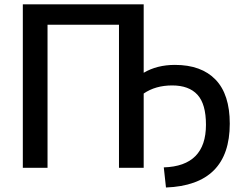

<svg xmlns="http://www.w3.org/2000/svg" viewBox="-20 -750 1094 858"><path d="M82 0V-730.5H622.1V-424.8Q681.6 -460 761.7 -460Q879.9 -460 943.4 -394Q1006.8 -328.1 1006.8 -197.3Q1006.8 77.1 721.7 87.9L711.9 -2Q900.4 -7.8 900.4 -192.4Q900.4 -285.2 862.3 -326.7Q824.2 -368.2 749.5 -368.2Q674.8 -368.2 622.1 -332V0H511.7V-639.6H192.4V0Z"/></svg>

Font: GenEi M Gothic v2 Medium
Style: Regular
Weight: 500
Version: Version 2.0